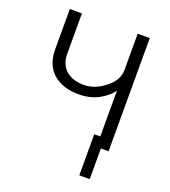

<svg xmlns="http://www.w3.org/2000/svg" viewBox="-163 -849 1031 1166"><g transform="rotate(20 352.0 -266.0)"><path d="M485.4 -67.4Q502 -67.4 552.7 -67.4Q552.7 -1 552.7 198.2Q536.1 198.2 485.4 198.2Q485.4 131.8 485.4 -67.4ZM85.9 -472.7Q85.9 -537.1 85.9 -731.4Q105.5 -731.4 164.1 -731.4Q164.1 -666 164.1 -471.7Q164.1 -403.3 206.1 -365.2Q248 -327.1 323.2 -327.1Q392.6 -327.1 458 -378.9Q524.4 -429.7 524.4 -497.1Q524.4 -575.2 524.4 -731.4Q543.9 -731.4 602.5 -731.4Q602.5 -548.8 602.5 0Q583 0 524.4 0Q524.4 -89.8 524.4 -360.4Q523.4 -360.4 522.5 -360.4Q495.1 -322.3 439.5 -292Q383.8 -262.7 312.5 -262.7Q210 -262.7 148.4 -315.4Q85.9 -369.1 85.9 -472.7Z"/></g></svg>

Font: Gothic A1
Style: Regular
Weight: 400
Designer: HanYang I&C Co.,Ltd.
Version: Version 2.50